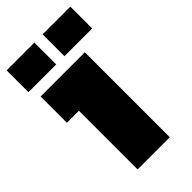

<svg xmlns="http://www.w3.org/2000/svg" viewBox="-223 -763 826 826"><g transform="rotate(-45 190.0 -350.0)"><path d="M93 0H289V-517H20V-357H93ZM215 -567H384V-700H215ZM-4 -567H165V-700H-4Z"/></g></svg>

Font: Finlandica Black
Style: Regular
Weight: 900
Designer: Niklas Ekholm, Juho Hiilivirta, Jaakko Suomalainen
Foundry: Helsinki Type Studio
Version: Version 2.000;Glyphs 3.2 (3202)